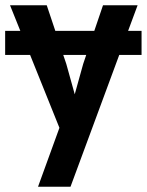

<svg xmlns="http://www.w3.org/2000/svg" viewBox="-44 -518 556 727"><path d="M100 189 181 -34 70 -310H-24.5V-401H33L-6 -498H133L165.5 -401H313L346 -498H477L441 -401H492V-310H407.5L223 189ZM207 -276 239 -161 271 -276 282.5 -310H195.5Z"/></svg>

Font: Alatsi
Style: Regular
Weight: 400
Designer: Spyros Zevelakis, Eben Sorkin
Foundry: www.sorkintype.com
Version: Version 1.008; ttfautohint (v1.8.4.7-5d5b)